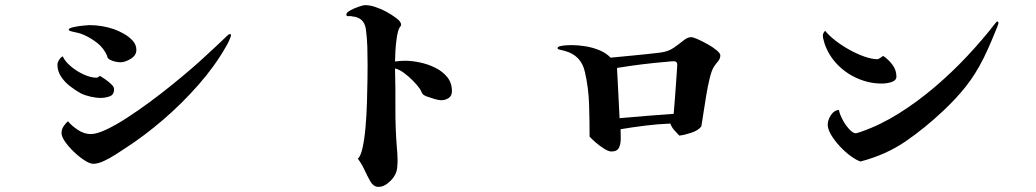

<svg xmlns="http://www.w3.org/2000/svg" viewBox="-20 -715 4040 749"><path d="M425 -367Q425 -345 407.5 -339Q390 -333 373 -333Q355 -333 333 -338Q311 -343 295 -351Q275 -362 253.5 -378.5Q232 -395 218 -416.5Q204 -438 204 -463Q204 -471 211 -482Q218 -493 225 -495Q233 -476 256 -456.5Q279 -437 306.5 -424.5Q334 -412 355 -412Q360 -412 363 -414Q366 -416 370 -419Q377 -415 390 -406Q403 -397 414 -386.5Q425 -376 425 -367ZM881 -578Q881 -572 873.5 -556Q866 -540 862 -534Q819 -458 754.5 -384.5Q690 -311 616 -247.5Q542 -184 469 -137Q454 -127 431.5 -112.5Q409 -98 385.5 -87Q362 -76 344 -76Q331 -76 310.5 -89Q290 -102 269 -122Q248 -142 234 -162Q220 -182 220 -196Q220 -210 227.5 -221.5Q235 -233 245 -242Q261 -223 285 -207.5Q309 -192 334 -192Q357 -192 393.5 -209Q430 -226 474 -254.5Q518 -283 563.5 -316.5Q609 -350 651 -384Q693 -418 726.5 -447Q760 -476 778 -493Q801 -514 824 -535.5Q847 -557 870 -579Q873 -582 877 -582Q881 -582 881 -578ZM512 -520Q512 -499 490 -485.5Q468 -472 449 -472Q442 -472 430 -474.5Q418 -477 408 -482.5Q398 -488 398 -497Q385 -527 360.5 -546.5Q336 -566 307 -579Q294 -585 281 -587.5Q268 -590 254 -594Q253 -595 250.5 -596Q248 -597 248 -599Q248 -605 266 -609Q284 -613 303.5 -615Q323 -617 329 -617Q353 -617 377.5 -613Q402 -609 425 -601Q442 -595 462 -584Q482 -573 497 -557Q512 -541 512 -520Z M1743 -359Q1743 -341 1730 -332.5Q1717 -324 1701 -324Q1691 -324 1673 -329.5Q1655 -335 1644 -339Q1639 -341 1634.5 -343.5Q1630 -346 1627 -351Q1624 -356 1622 -361Q1620 -366 1616 -371Q1606 -385 1590 -401Q1574 -417 1556 -430.5Q1538 -444 1521 -448Q1523 -372 1522.5 -295Q1522 -218 1528 -141Q1529 -128 1530 -116Q1531 -104 1531 -91Q1531 -77 1529.5 -61.5Q1528 -46 1521 -33Q1513 -17 1494.5 -1.5Q1476 14 1457 14Q1446 14 1438 8Q1430 2 1425 -7Q1412 -30 1402 -52Q1392 -74 1376 -96Q1387 -105 1394.5 -139Q1402 -173 1406 -219.5Q1410 -266 1411.5 -314.5Q1413 -363 1413.5 -402.5Q1414 -442 1414 -460Q1414 -495 1413 -531.5Q1412 -568 1407 -603Q1400 -647 1354 -651Q1350 -653 1340.5 -652Q1331 -651 1331 -658Q1331 -666 1346.5 -674.5Q1362 -683 1380 -689Q1398 -695 1404 -695Q1417 -695 1429.5 -692Q1442 -689 1454 -684Q1465 -681 1486.5 -669.5Q1508 -658 1526.5 -644Q1545 -630 1545 -618Q1545 -616 1542 -612Q1539 -608 1538 -606Q1532 -595 1528 -569Q1524 -543 1522.5 -516Q1521 -489 1521 -475Q1541 -478 1560 -478Q1586 -478 1617.5 -471.5Q1649 -465 1677.5 -451Q1706 -437 1724.5 -414.5Q1743 -392 1743 -359Z M2622 -462Q2622 -476 2610 -476Q2603 -476 2596 -475.5Q2589 -475 2582 -474Q2533 -470 2484.5 -464Q2436 -458 2387 -450Q2389 -401 2392 -352Q2395 -303 2397 -254Q2450 -259 2503 -263Q2556 -267 2608 -271Q2610 -294 2612.5 -325.5Q2615 -357 2617 -387Q2619 -417 2620.5 -438Q2622 -459 2622 -462ZM2790 -499Q2790 -486 2780.5 -475Q2771 -464 2764 -453Q2756 -440 2748.5 -409.5Q2741 -379 2735 -342.5Q2729 -306 2724 -273Q2719 -240 2716 -222Q2704 -206 2676.5 -197Q2649 -188 2630 -186Q2620 -196 2610 -207.5Q2600 -219 2595 -233Q2546 -231 2497.5 -225Q2449 -219 2401 -211Q2401 -197 2401.5 -176Q2402 -155 2395 -139.5Q2388 -124 2365 -124Q2354 -124 2336.5 -135Q2319 -146 2303 -160Q2287 -174 2280 -182Q2280 -244 2278 -308Q2276 -372 2262 -433Q2248 -500 2181 -517Q2178 -518 2166.5 -520.5Q2155 -523 2155 -527Q2155 -533 2167.5 -535.5Q2180 -538 2193.5 -538.5Q2207 -539 2211 -539Q2235 -539 2263.5 -534.5Q2292 -530 2318.5 -519Q2345 -508 2362 -490Q2411 -495 2459.5 -499.5Q2508 -504 2557 -510Q2587 -514 2608 -528.5Q2629 -543 2645.5 -556.5Q2662 -570 2676 -570Q2684 -570 2702 -562Q2720 -554 2740.5 -542.5Q2761 -531 2775.5 -519Q2790 -507 2790 -499Z M3477 -416Q3477 -405 3466.5 -399Q3456 -393 3442.5 -391Q3429 -389 3420 -389Q3372 -389 3326.5 -408.5Q3281 -428 3247 -463Q3213 -498 3197 -544Q3195 -552 3192.5 -560.5Q3190 -569 3190 -576Q3190 -586 3199 -595Q3213 -577 3238 -557.5Q3263 -538 3292.5 -521.5Q3322 -505 3351.5 -494.5Q3381 -484 3404 -484Q3406 -484 3414.5 -489.5Q3423 -495 3425 -497Q3445 -484 3461 -463Q3477 -442 3477 -416ZM3875 -625Q3875 -622 3869 -607Q3863 -592 3856.5 -576.5Q3850 -561 3848 -556Q3841 -539 3833 -522Q3825 -505 3817 -488Q3786 -426 3748.5 -378.5Q3711 -331 3661 -284Q3588 -215 3512 -163Q3436 -111 3337 -85Q3321 -90 3299 -106Q3277 -122 3256.5 -144Q3236 -166 3222.5 -188.5Q3209 -211 3209 -229Q3209 -247 3221.5 -266Q3234 -285 3253 -286Q3254 -274 3265 -252Q3276 -230 3291.5 -212.5Q3307 -195 3319 -195Q3321 -195 3328.5 -197.5Q3336 -200 3339 -201Q3414 -227 3486.5 -272.5Q3559 -318 3626.5 -375.5Q3694 -433 3753.5 -496.5Q3813 -560 3861 -622Q3863 -624 3865.5 -627.5Q3868 -631 3871 -631Q3875 -631 3875 -625Z"/></svg>

Font: Kaisei HarunoUmi
Style: Bold
Weight: 700
Designer: Font-Kai, 金井和夫
Foundry: KAZUO KANAI
Version: Version 5.003